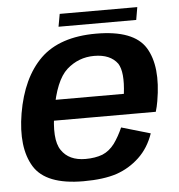

<svg xmlns="http://www.w3.org/2000/svg" viewBox="-51 -741 740 794"><g transform="rotate(-5 319.0 -344.0)"><path d="M264 5 280.5 -86Q211.5 -86 180.5 -132.5Q149 -178 169.5 -297Q190 -420 238.5 -464Q287.5 -507.5 352.5 -507.5Q419.5 -507.5 449.5 -466.5Q472.5 -430.5 461.5 -340.5H163.5L148.5 -255H586.5Q592.5 -274.5 596.5 -298Q621.5 -441.5 573 -520.5Q524.5 -598.5 368.5 -598.5Q217.5 -598.5 137.5 -521Q58 -443 33 -297Q9.5 -156.5 59 -75.5Q108.5 5 264 5ZM280.5 -86 264 5Q347.5 5 402 -13Q455 -31 496.5 -70Q537.5 -108.5 558 -168L438 -203Q422 -166.5 401.5 -138Q380 -109.5 351 -97.5Q320.5 -86 280.5 -86ZM216.5 -640.5H539L548 -693H226Z"/></g></svg>

Font: Anybody Thin SemiBold
Style: Italic
Weight: 600
Italic angle: -10°
Version: Version 1.113;gftools[0.9.25]